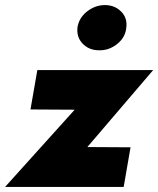

<svg xmlns="http://www.w3.org/2000/svg" viewBox="-37 -736 623 756"><path d="M257 -304 -17 0H450L477 -156L307 -157L566 -460H110L83 -305ZM268 -628Q264 -589 289 -563.5Q314 -538 353 -538Q392 -537 424 -562.5Q456 -588 460 -625Q466 -664 440.5 -690Q415 -716 376 -716Q338 -716 306 -691Q274 -666 268 -628Z"/></svg>

Font: Jost ExtraBold
Style: Italic
Weight: 800
Italic angle: -5°
Version: Version 3.710